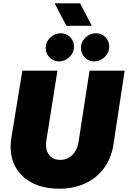

<svg xmlns="http://www.w3.org/2000/svg" viewBox="-20 -1127 773 1160"><path d="M339 13Q249 13 183 -18Q117 -49 80.5 -106.5Q44 -164 44 -241Q44 -255 45.5 -268.5Q47 -282 49 -296L115 -700H327L260 -278Q259 -271 258.5 -265Q258 -259 258 -253Q258 -227 267.5 -206Q277 -185 296.5 -173Q316 -161 344 -161Q372 -161 395 -174Q418 -187 433.5 -211Q449 -235 454 -266L521 -700H733L667 -263Q654 -172 608 -110.5Q562 -49 492.5 -18Q423 13 339 13ZM550 -756Q516 -756 492.5 -780Q469 -804 469 -837Q469 -874 496.5 -900Q524 -926 560 -926Q595 -926 617.5 -902Q640 -878 640 -845Q640 -809 612.5 -782.5Q585 -756 550 -756ZM337 -756Q303 -756 279.5 -780Q256 -804 256 -837Q256 -874 283.5 -900Q311 -926 347 -926Q382 -926 404.5 -902Q427 -878 427 -845Q427 -809 399.5 -782.5Q372 -756 337 -756ZM381 -971 310 -1107H464L535 -971Z"/></svg>

Font: MuseoModerno Black
Style: Italic
Weight: 900
Italic angle: -9°
Designer: Pablo Cosgaya, Héctor Gatti, Marcela Romero, and the Authors of The MuseoModerno Project.
Foundry: Omnibus-Type Team
Version: Version 1.003